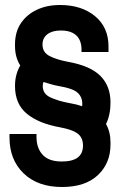

<svg xmlns="http://www.w3.org/2000/svg" viewBox="-20 -734 490 768"><path d="M18 -184V-198H126V-186Q126 -142 150.5 -115Q175 -88 227 -88Q270 -88 291 -104Q312 -120 312 -152Q312 -182 292 -198.5Q272 -215 219 -225Q135 -240 87.5 -279Q40 -318 40 -390Q40 -414 45.5 -434.5Q51 -455 61 -472Q40 -505 40 -550V-556Q40 -606 63.5 -641Q87 -676 127.5 -695Q168 -714 220 -714Q306 -714 360 -669.5Q414 -625 414 -548V-526H306V-538Q306 -558 298 -575Q290 -592 271.5 -602Q253 -612 223 -612Q189 -612 169.5 -597Q150 -582 150 -556Q150 -524 179 -509.5Q208 -495 251 -487Q341 -471 381.5 -430.5Q422 -390 422 -324Q422 -274 404 -238Q413 -222 417.5 -203.5Q422 -185 422 -164V-156Q422 -81 371.5 -33.5Q321 14 228 14Q131 14 74.5 -40.5Q18 -95 18 -184ZM309 -320Q309 -346 290.5 -363Q272 -380 219 -389Q202 -392 186 -396.5Q170 -401 154 -406Q151 -400 151 -390Q151 -359 180.5 -345Q210 -331 251 -323Q268 -320 281 -317Q294 -314 308 -309Q309 -311 309 -313.5Q309 -316 309 -320Z"/></svg>

Font: Space Grotesk Frontify
Style: Bold
Weight: 700
Designer: Florian Karsten
Version: Version 2.000